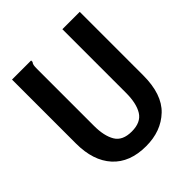

<svg xmlns="http://www.w3.org/2000/svg" viewBox="-180 -735 860 860"><g transform="rotate(-45 250.0 -305.0)"><path d="M250 13Q147 13 91.5 -48Q36 -109 36 -218V-623H157V-614Q152 -608 150.5 -600.5Q149 -593 149 -577V-217Q149 -153 171 -116Q193 -79 251 -79Q309 -79 332 -116Q355 -153 355 -220V-623H465V-221Q465 -101 405 -44Q345 13 250 13Z"/></g></svg>

Font: Ligconsolata
Style: Bold
Weight: 700
Monospace: yes
Designer: Raph Levien, Cyreal, Brenton Simpson
Foundry: Raph Levien, Cyreal, Google
Version: Version 3.001; ttfautohint (v1.8.2.53-6de2)